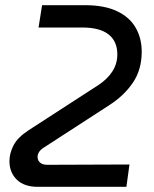

<svg xmlns="http://www.w3.org/2000/svg" viewBox="-20 -720 592 740"><path d="M124.8 0Q73 0 44.7 -27.7Q16.4 -55.4 16.4 -99.2Q16.4 -129 32.1 -159.7Q47.8 -190.4 90.2 -218L358.6 -391.8Q393.6 -414.6 412.9 -444.4Q432.2 -474.2 432.2 -510.2Q432.2 -560.8 398.4 -587.4Q364.6 -614 297.2 -614H128.6L142.2 -700H307.6Q382.2 -700 430.8 -677Q479.4 -654 502.8 -613.4Q526.2 -572.8 526.2 -520.8Q526.2 -452 492.8 -402.3Q459.4 -352.6 403.8 -316.4L146.4 -149.6Q135.8 -142.6 130.3 -133.7Q124.8 -124.8 124.8 -115Q124.8 -102 134.3 -93.4Q143.8 -84.8 162.2 -84.8L479 -86L467.2 0Z"/></svg>

Font: MuseoModerno Thin
Style: Italic
Weight: 100
Italic angle: -9°
Designer: Pablo Cosgaya, Héctor Gatti, Marcela Romero, and the Authors of The MuseoModerno Project.
Foundry: Omnibus-Type Team
Version: Version 1.003